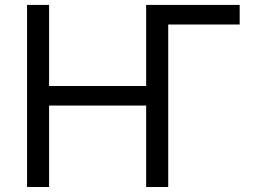

<svg xmlns="http://www.w3.org/2000/svg" viewBox="-20 -747 1026 767"><path d="M937.5 -727.3V-649.1H652V0H563.9V-325.3H176.1V0H88.1V-727.3H176.1V-403.4H563.9V-727.3Z"/></svg>

Font: Inter Alia
Style: Regular
Weight: 400
Designer: Rasmus Andersson (Latin, Greek, Cyrillic etc.) and Evan from Shavian.info (Shavian, old style figures)
Foundry: Shavian.info
Version: Version 0.001;git-37ab20767